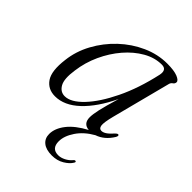

<svg xmlns="http://www.w3.org/2000/svg" viewBox="-190 -552 860 860"><g transform="rotate(45 239.5 -122.5)"><path d="M360.5 -111.5Q348 -62.5 350.8 -45.8Q353.5 -29 367.5 -29Q378 -29 390 -36.8Q402 -44.5 420 -64.5Q429 -73.5 434 -71Q439.5 -68 433 -56Q405.5 -11 362.5 3.5Q316.5 29.5 291 67.2Q265.5 105 265.5 139Q265.5 185 308 185Q324.5 185 342 176Q359.5 167 371 153Q376 146.5 381 148Q387.5 149.5 382 158Q371.5 176 346.5 191Q321.5 206 288.5 206Q251.5 206 231.8 190Q212 174 212 146Q212 110.5 240.2 74.2Q268.5 38 325 8Q287.5 5 287.5 -35.5Q287.5 -53.5 294.5 -85.5Q301.5 -117.5 321.5 -184.5Q278 -93.5 223.8 -42.5Q169.5 8.5 111 8.5Q66 8.5 42.2 -26.2Q18.5 -61 28.5 -139Q35.5 -200 66 -256Q96.5 -312 143.2 -356Q190 -400 247 -425.5Q304 -451 363.5 -451Q407 -451 429.8 -441.8Q452.5 -432.5 452 -421Q451.5 -411.5 443.5 -406.2Q435.5 -401 433 -391.5ZM92.5 -136Q83.5 -75.5 98.8 -49Q114 -22.5 141.5 -22.5Q180 -22.5 225 -69.8Q270 -117 310.2 -200Q350.5 -283 374.5 -391.5Q382.5 -430.5 349.5 -430.5Q305 -430.5 262.5 -406.2Q220 -382 184.2 -340.5Q148.5 -299 124.2 -246.2Q100 -193.5 92.5 -136Z"/></g></svg>

Font: Fraunces 72pt Light
Style: Italic
Weight: 300
Italic angle: -16°
Version: Version 1.000;[b76b70a41]